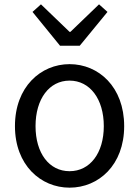

<svg xmlns="http://www.w3.org/2000/svg" viewBox="-20 -853 646 886"><path d="M301 13C435 13 553 -91 553 -271C553 -452 435 -557 301 -557C168 -557 49 -452 49 -271C49 -91 168 13 301 13ZM301 -63C207 -63 144 -146 144 -271C144 -396 207 -481 301 -481C395 -481 459 -396 459 -271C459 -146 395 -63 301 -63ZM257 -642H348L476 -798L437 -833L305 -706H301L169 -833L130 -798Z"/></svg>

Font: Noto Sans T Chinese Regular
Style: Regular
Weight: 400
Designer: Ryoko NISHIZUKA (kana & ideographs); Paul D. Hunt (Latin, Greek & Cyrillic); Wenlong ZHANG (bopomofo); Sandoll Communica
Foundry: Adobe Systems Incorporated
Version: Version 1.000;PS 1;hotconv 1.0.78;makeotf.lib2.5.61930